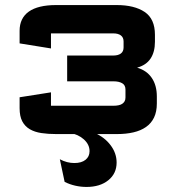

<svg xmlns="http://www.w3.org/2000/svg" viewBox="-20 -525 716 759"><path d="M202 5Q170 5 143.5 1Q117 -3 97.8 -14.2Q78.5 -25.5 68 -45.5Q57.5 -65.5 57.5 -97.5V-140.5L181.5 -160V-107Q181.5 -107 181.5 -107Q181.5 -107 181.5 -107H429Q439.5 -107 448.2 -108.8Q457 -110.5 463 -114.5Q469 -118.5 472.5 -124.5Q476 -130.5 476 -139.5V-171Q476 -188.5 463 -196Q450 -203.5 429 -203.5H245.5V-305.5H428Q447 -305.5 457.8 -313.5Q468.5 -321.5 468.5 -337.5V-361Q468.5 -377 457.8 -385Q447 -393 428 -393H181.5Q181.5 -393 181.5 -393Q181.5 -393 181.5 -393V-333.5L57.5 -353.5V-403.5Q57.5 -428.5 66.8 -447.5Q76 -466.5 94 -479.2Q112 -492 139 -498.5Q166 -505 202 -505H441.5Q511 -505 551.8 -477.8Q592.5 -450.5 592.5 -387.5V-360Q592.5 -319.5 575.2 -293.5Q558 -267.5 522 -257.5Q560 -246.5 580 -217Q600 -187.5 600 -143.5V-116Q600 -83.5 589 -60.5Q578 -37.5 557.2 -23Q536.5 -8.5 507.5 -1.8Q478.5 5 442.5 5ZM255 0H353Q393 17 417 48.8Q441 80.5 441 117.5Q441 161 408.2 187.5Q375.5 214 322 214Q299.5 214 277.5 209Q255.5 204 235.5 194L216.5 104.5Q230.5 112 245 115.8Q259.5 119.5 274 119.5Q302 119.5 318 106.8Q334 94 334 72.5Q334 46.5 311.8 26.2Q289.5 6 255 0Z"/></svg>

Font: Science Gothic
Style: Regular
Weight: 400
Designer: Thomas Phinney, Vassil Kateliev, Brandon Buerkle
Foundry: Font Detective LLC
Version: Version 1.018